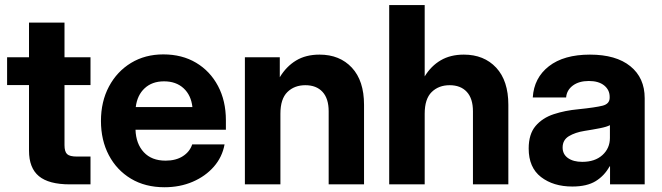

<svg xmlns="http://www.w3.org/2000/svg" viewBox="-20 -748 2686 779"><path d="M347.2 -515.6V-402.8H241.7V-159.2Q241.7 -132.8 252.2 -122.8Q262.7 -112.8 292 -112.8H347.2V0H263.2Q178.2 0 137.9 -33.2Q97.7 -66.4 97.7 -136.7V-402.8H8.8V-515.6H97.7V-656.2H241.7V-515.6Z M647.5 11.7Q569.3 11.7 511.5 -22.9Q453.6 -57.6 421.6 -118.4Q389.6 -179.2 389.6 -257.3Q389.6 -335.9 422.1 -397Q454.6 -458 511.7 -492.7Q568.8 -527.3 642.6 -527.3Q718.8 -527.3 775.6 -493.4Q832.5 -459.5 864.5 -399.2Q896.5 -338.9 896.5 -260.3V-221.7H529.8Q531.7 -164.6 563.5 -130.4Q595.2 -96.2 651.9 -96.2Q693.8 -96.2 721.9 -114.3Q750 -132.3 759.8 -162.1H891.1Q881.8 -110.8 847.7 -71.8Q813.5 -32.7 761.7 -10.5Q710 11.7 647.5 11.7ZM530.8 -313.5H760.7Q755.4 -361.8 724.9 -389.9Q694.3 -418 645.5 -418Q597.2 -418 566.9 -389.9Q536.6 -361.8 530.8 -313.5Z M1117.7 -286.6V0H973.6V-515.6H1115.2V-434.6Q1141.6 -478.5 1181.2 -502.4Q1220.7 -526.4 1276.4 -526.4Q1358.4 -526.4 1407.7 -473.4Q1457 -420.4 1457 -322.8V0H1313.5V-296.4Q1313.5 -348.1 1288.6 -375.2Q1263.7 -402.3 1218.8 -402.3Q1174.3 -402.3 1146 -374.5Q1117.7 -346.7 1117.7 -286.6Z M1703.1 -286.6V0H1559.1V-727.5H1703.1V-438Q1729 -480.5 1768.3 -503.4Q1807.6 -526.4 1861.8 -526.4Q1943.8 -526.4 1993.2 -473.4Q2042.5 -420.4 2042.5 -322.8V0H1898.9V-296.4Q1898.9 -348.1 1874 -375.2Q1849.1 -402.3 1804.2 -402.3Q1759.8 -402.3 1731.4 -374.5Q1703.1 -346.7 1703.1 -286.6Z M2302.2 8.8Q2225.1 8.8 2175 -29.8Q2125 -68.4 2125 -145.5Q2125 -203.6 2152.8 -236.6Q2180.7 -269.5 2226.6 -284.7Q2272.5 -299.8 2326.2 -304.7Q2397 -312 2425.3 -319.3Q2453.6 -326.7 2453.6 -351.6V-355Q2453.6 -383.3 2431.2 -401.4Q2408.7 -419.4 2369.1 -419.4Q2329.1 -419.4 2304.2 -400.9Q2279.3 -382.3 2276.9 -352.5H2141.6Q2146.5 -432.1 2207 -479.2Q2267.6 -526.4 2373.5 -526.4Q2479.5 -526.4 2537.6 -479.2Q2595.7 -432.1 2595.7 -349.6V0H2455.1V-72.8H2453.1Q2432.6 -35.2 2397 -13.2Q2361.3 8.8 2302.2 8.8ZM2342.3 -91.3Q2394 -91.3 2424.3 -118.9Q2454.6 -146.5 2454.6 -188.5V-240.2Q2442.4 -233.4 2414.1 -227.8Q2385.7 -222.2 2351.1 -216.8Q2314 -210.9 2288.3 -195.6Q2262.7 -180.2 2262.7 -149.4Q2262.7 -122.1 2284.4 -106.7Q2306.2 -91.3 2342.3 -91.3Z"/></svg>

Font: Inter Display
Style: Bold
Weight: 700
Designer: Rasmus Andersson
Foundry: rsms
Version: Version 4.001;git-9221beed3